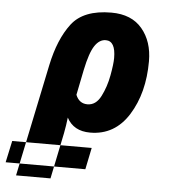

<svg xmlns="http://www.w3.org/2000/svg" viewBox="-145 -609 801 900"><g transform="rotate(5 255.5 -159.5)"><path d="M-90 183 -68 81H306L285 183ZM268 -121Q229 -121 213 -161L237 -280Q254 -362 276 -395Q298 -428 328 -428Q374 -428 374 -348Q374 -320 364 -265.5Q354 -211 331 -166Q308 -121 268 -121ZM-36 240H126L154 104Q163 63 170.5 24Q178 -15 182 -51Q214 10 292 10Q408 10 473 -94Q538 -198 538 -347Q538 -440 488 -499.5Q438 -559 343 -559Q212 -559 156 -485.5Q100 -412 74 -288Z"/></g></svg>

Font: Noto Sans Display Extra
Style: Italic
Weight: 800
Italic angle: -12°
Designer: Monotype Design Team
Foundry: Monotype Imaging Inc.
Version: Version 1.900